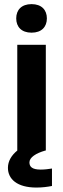

<svg xmlns="http://www.w3.org/2000/svg" viewBox="-20 -712 298 908"><path d="M129.2 -557.5C176.7 -557.5 201.7 -585 201.7 -625C201.7 -665 176.7 -692.5 129.2 -692.5C81.7 -692.5 56.7 -665 56.7 -625C56.7 -585 81.7 -557.5 129.2 -557.5ZM196.7 0V-500H61.7V0C34.2 22.5 17.5 50 17.5 81.7C17.5 134.2 60 175 152.5 175C179.2 175 205 171.7 225.8 167.5V85C210.8 87.5 190 90 172.5 90C130.8 90 119.2 75.8 119.2 55.8C119.2 32.5 150 12.5 194.2 0Z"/></svg>

Font: Familjen Grotesk
Style: Bold
Weight: 700
Designer: Anders Wikstroem, Jonas Baeckman, Matilda Gysing, Kristian Moeller
Foundry: Familjen STHLM AB
Version: Version 2.000